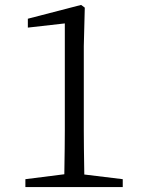

<svg xmlns="http://www.w3.org/2000/svg" viewBox="-20 -759 579 779"><path d="M83 0V-32L241 -52V-54Q243 -171 243 -229V-664L93 -647V-683L309 -739L324 -728L320 -572V-229Q320 -171 322 -54V-51L478 -32V0Z"/></svg>

Font: GenRyuMin TW R
Style: Regular
Weight: 400
Version: Version 1.501;PS 1;hotconv 16.6.51;makeotf.lib2.5.65220